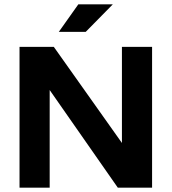

<svg xmlns="http://www.w3.org/2000/svg" viewBox="-20 -865 791 885"><path d="M681 0V-649H542V-206L228 -649H70V0H209V-450L523 0ZM500 -845H341L251 -718H375Z"/></svg>

Font: Play
Style: Bold
Weight: 700
Designer: Jonas Hecksher
Foundry: Jonas Hecksher, Playtypeª, e-types AS
Version: Version 1.002